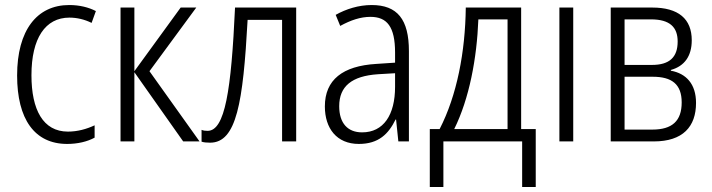

<svg xmlns="http://www.w3.org/2000/svg" viewBox="-20 -562 2831 763"><path d="M247 10C288 10 327 1 356 -15V-64C324 -49 288 -39 250 -39C151 -39 105 -126 105 -263C105 -410 160 -492 256 -492C285 -492 316 -485 344 -471L361 -518C332 -533 296 -542 255 -542C127 -542 48 -442 48 -262C48 -89 117 10 247 10Z M698 -532 514 -279V-532H459V0H514V-275L708 0H773L574 -279L760 -532Z M1157 0V-532H914C899 -203 874 -42 805 -42C795 -42 788 -43 781 -46V1C790 4 801 5 815 5C920 5 946 -154 964 -483H1101V0Z M1457 -542C1405 -542 1355 -526 1314 -503L1332 -459C1374 -482 1413 -495 1452 -495C1518 -495 1550 -456 1550 -353V-313L1475 -308C1342 -300 1271 -245 1271 -139C1271 -52 1318 10 1406 10C1485 10 1524 -30 1552 -87H1554L1563 0H1605V-359C1605 -485 1559 -542 1457 -542ZM1550 -271V-217C1550 -105 1504 -36 1419 -36C1362 -36 1328 -72 1328 -140C1328 -219 1378 -260 1482 -267Z M2051 -532H1831C1829 -356 1796 -183 1727 -49H1688V181H1742V0H2055V181H2109V-49H2051ZM1997 -485V-49H1785C1845 -170 1875 -330 1881 -485Z M2258 0V-532H2203V0Z M2729 -402C2729 -487 2676 -532 2572 -532H2407V0H2578C2694 0 2746 -59 2746 -153C2746 -228 2707 -270 2646 -281V-284C2700 -299 2729 -339 2729 -402ZM2673 -397C2673 -335 2641 -304 2571 -304H2462V-485H2567C2642 -485 2673 -454 2673 -397ZM2689 -155C2689 -81 2651 -47 2572 -47H2462V-257H2574C2649 -257 2689 -228 2689 -155Z"/></svg>

Font: Noto Sans Display SemiCondensed Light
Style: Regular
Weight: 300
Width: 4
Designer: Monotype Design Team
Foundry: Monotype Imaging Inc.
Version: Version 1.900